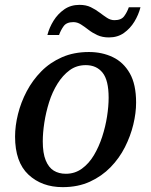

<svg xmlns="http://www.w3.org/2000/svg" viewBox="-20 -760 622 790"><path d="M238 10Q152 10 97 -41.5Q42 -93 42 -198Q42 -242 54 -290.5Q66 -339 90 -384.5Q114 -430 150 -466.5Q186 -503 235 -524.5Q284 -546 346 -546Q400 -546 444 -525Q488 -504 514 -458.5Q540 -413 540 -338Q540 -295 528.5 -247.5Q517 -200 494 -154.5Q471 -109 435 -72Q399 -35 350 -12.5Q301 10 238 10ZM251 -45Q288 -45 317 -66Q346 -87 366.5 -121.5Q387 -156 400.5 -197.5Q414 -239 420.5 -281Q427 -323 427 -358Q427 -430 402 -461Q377 -492 333 -492Q295 -492 266.5 -471Q238 -450 216.5 -415.5Q195 -381 182 -339.5Q169 -298 162.5 -256Q156 -214 156 -178Q156 -130 168 -100.5Q180 -71 201 -58Q222 -45 251 -45ZM428 -606Q401 -606 380.5 -615.5Q360 -625 344 -637.5Q328 -650 313 -659.5Q298 -669 282 -669Q254 -669 242 -652.5Q230 -636 223 -616H175Q183 -647 200.5 -675Q218 -703 244.5 -721.5Q271 -740 307 -740Q334 -740 353.5 -730.5Q373 -721 389.5 -708.5Q406 -696 420.5 -686.5Q435 -677 451 -677Q479 -677 491 -693.5Q503 -710 510 -730H558Q550 -699 533 -671Q516 -643 490 -624.5Q464 -606 428 -606Z"/></svg>

Font: ET Text
Style: Italic
Weight: 470
Italic angle: -12°
Designer: Monotype Design Team
Foundry: Monotype Imaging Inc.
Version: Version 2.009